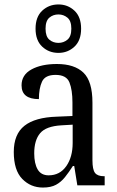

<svg xmlns="http://www.w3.org/2000/svg" viewBox="-20 -834 527 864"><path d="M173 10Q118 10 80 -29Q42 -68 42 -150Q42 -230 90 -268Q138 -306 236 -309L306 -312V-373Q306 -429 292.5 -463Q279 -497 230 -497Q183 -497 169 -466.5Q155 -436 155 -388Q77 -388 77 -450Q77 -497 121.5 -521.5Q166 -546 236 -546Q315 -546 355.5 -507Q396 -468 396 -372V-113Q396 -71 407.5 -56Q419 -41 448 -41H451V0H328L314 -87H308Q290 -59 272.5 -37Q255 -15 232 -2.5Q209 10 173 10ZM199 -45Q249 -45 278 -86Q307 -127 307 -191V-273L256 -270Q187 -266 160.5 -234.5Q134 -203 134 -144Q134 -98 149.5 -71.5Q165 -45 199 -45ZM243 -596Q200 -596 170 -624Q140 -652 140 -705Q140 -758 170 -786Q200 -814 243 -814Q285 -814 315 -786Q345 -758 345 -705Q345 -652 315 -624Q285 -596 243 -596ZM243 -641Q266 -641 283.5 -655.5Q301 -670 301 -705Q301 -740 283.5 -754.5Q266 -769 243 -769Q219 -769 202 -754.5Q185 -740 185 -705Q185 -670 202 -655.5Q219 -641 243 -641Z"/></svg>

Font: Noto Serif Ethiopic Condensed
Style: Regular
Weight: 400
Width: 3
Designer: Monotype Design Team
Foundry: Monotype Imaging Inc.
Version: Version 2.102; ttfautohint (v1.8.4.7-5d5b)